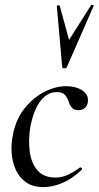

<svg xmlns="http://www.w3.org/2000/svg" viewBox="-20 -751 403 784"><path d="M158 13Q114 13 86.5 -6.5Q59 -26 44.5 -57.5Q30 -89 27.5 -127Q25 -165 33 -202Q45 -264 80 -308Q115 -352 160.5 -375.5Q206 -399 250 -399Q274 -399 295 -392Q316 -385 328.5 -371Q341 -357 339 -337Q338 -322 328 -311.5Q318 -301 300 -301Q282 -301 273 -312Q264 -323 260 -337Q256 -350 246 -362.5Q236 -375 212 -375Q184 -375 162 -356.5Q140 -338 126 -306Q112 -274 104 -234Q95 -179 101.5 -131.5Q108 -84 133.5 -55Q159 -26 206 -26Q235 -26 261 -39Q287 -52 306 -67Q309 -69 313 -65Q317 -61 314 -58Q275 -21 235 -4Q195 13 158 13ZM234 -477 212 -726Q212 -729 217.5 -729.5Q223 -730 224 -727L262 -588L352 -730Q353 -732 358.5 -730.5Q364 -729 362 -726L253 -477Q251 -472 242.5 -472Q234 -472 234 -477Z"/></svg>

Font: Cormorant Medium
Style: Italic
Weight: 500
Italic angle: -10°
Designer: Christian Thalmann (Catharsis Fonts)
Foundry: Catharsis Fonts
Version: Version 4.000